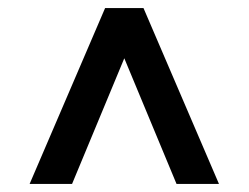

<svg xmlns="http://www.w3.org/2000/svg" viewBox="-20 -575 615 475"><path d="M53.3 -120 240 -555H335L521.7 -120H416.7L287.5 -430.8L158.3 -120Z"/></svg>

Font: Funnel Display Light SemiBold
Style: Regular
Weight: 600
Version: Version 1.000